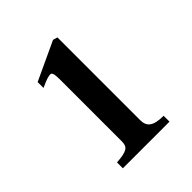

<svg xmlns="http://www.w3.org/2000/svg" viewBox="-128 -751 556 556"><g transform="rotate(-45 150.0 -473.0)"><path d="M248 -270V-294C205 -294 191 -307 191 -333V-672L177 -676L59 -621V-597C85 -609 94 -611 101 -611C107 -611 110 -604 110 -581V-327C110 -304 100 -297 57 -294V-270Z"/></g></svg>

Font: XITS
Style: Regular
Weight: 400
Designer: MicroPress Inc., with final additions and corrections provided by Coen Hoffman, Elsevier (retired)
Version: Version 1.302